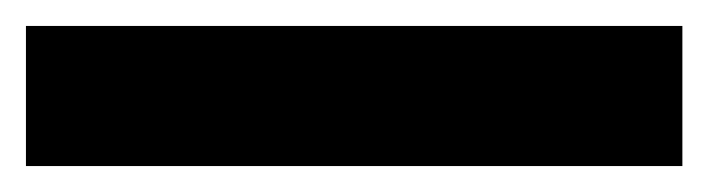

<svg xmlns="http://www.w3.org/2000/svg" viewBox="-23 -888 546 148"><path d="M503 -760V-868H-3V-760Z"/></svg>

Font: Noto Sans Telugu ExtraBold
Style: Regular
Weight: 800
Designer: Jelle Bosma - Monotype Design Team
Foundry: Monotype Imaging Inc.
Version: Version 2.005